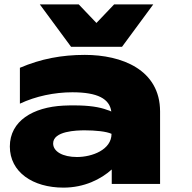

<svg xmlns="http://www.w3.org/2000/svg" viewBox="-20 -841 879 878"><path d="M491 0H712V-331C712 -523 536 -590 368 -590C262 -590 167 -572 71 -531V-367C143 -401 229 -419 311 -419C427 -419 481 -389 489 -331C484 -334 478 -336 471 -338C435 -352 385 -359 321 -359C305 -359 288 -359 270 -358C131 -351 25 -288 25 -171C25 -54 130 17 270 17C365 17 441 -21 491 -66ZM681 -821H502L421 -736L340 -821H162L305 -627H538ZM490 -229C490 -156 401 -123 332 -123C267 -123 223 -148 223 -185C223 -242 330 -245 368 -245C416 -245 467 -240 490 -229Z"/></svg>

Font: Bounded ExtBd
Style: Regular
Weight: 800
Designer: Vlad Churkin
Version: Version 3.0